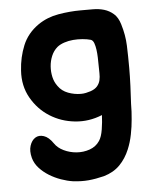

<svg xmlns="http://www.w3.org/2000/svg" viewBox="-49 -467 594 736"><g transform="rotate(-5 248.0 -99.0)"><path d="M455 -189Q455 -157 453.5 -120Q452 -83 450 -51Q450 -21 447 9Q445 35 439 65.5Q433 96 422 122Q408 156 384 180.5Q360 205 322 216Q290 224 262 226.5Q234 229 202 225Q181 222 157 213.5Q133 205 112 192Q91 179 75 161.5Q59 144 53 122Q46 95 52.5 75Q59 55 73 46Q87 37 106 43Q125 49 142 74Q154 92 177 103Q200 114 226 116Q252 118 276.5 109.5Q301 101 315 80Q325 65 329.5 37Q334 9 335 -18Q284 3 230.5 -2.5Q177 -8 133.5 -35.5Q90 -63 63.5 -109.5Q37 -156 41 -215Q44 -266 62.5 -311Q81 -356 124 -386Q159 -410 203 -417.5Q247 -425 288 -425Q312 -425 335.5 -425Q359 -425 379 -419Q399 -413 415 -399Q431 -385 439 -358Q452 -316 453.5 -275Q455 -234 455 -189ZM262 -106Q272 -106 281.5 -108Q291 -110 300 -113Q317 -119 325.5 -129Q334 -139 337 -151.5Q340 -164 339.5 -179Q339 -194 339 -210Q339 -223 338.5 -239Q338 -255 336 -269.5Q334 -284 330 -295Q326 -306 318 -309Q304 -313 286 -314.5Q268 -316 250 -314.5Q232 -313 215.5 -307.5Q199 -302 188 -293Q173 -280 165 -261Q157 -242 155.5 -221Q154 -200 158.5 -180Q163 -160 175 -144Q189 -124 213 -115Q237 -106 262 -106Z"/></g></svg>

Font: Jua
Style: Regular
Weight: 400
Version: Version 1.001